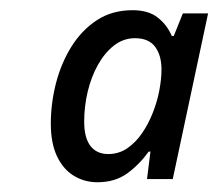

<svg xmlns="http://www.w3.org/2000/svg" viewBox="-20 -742 434 382"><path d="M173.8 -379.4Q148.4 -379.4 127.2 -392.1Q106 -404.8 93.5 -430.9Q81.1 -457 81.1 -496.1Q81.1 -536.1 91.3 -576.2Q101.6 -616.2 122.1 -649.2Q142.6 -682.1 172.9 -701.9Q203.1 -721.7 243.7 -721.7Q275.4 -721.7 293.9 -707Q312.5 -692.4 321.8 -670.4H325.7L343.8 -715.3H394L323.7 -385.7H272.5L279.3 -440.4H275.9Q256.8 -414.1 232.7 -396.7Q208.5 -379.4 173.8 -379.4ZM195.3 -435.5Q216.3 -435.5 233.2 -447Q250 -458.5 262.7 -477.1Q275.4 -495.6 284.2 -518.1Q293 -540.5 297.1 -562.7Q301.3 -585 301.3 -604Q301.3 -631.8 288.6 -648.9Q275.9 -666 248.5 -666Q225.6 -666 207 -651.6Q188.5 -637.2 175 -613.3Q161.6 -589.4 154.5 -559.8Q147.5 -530.3 147.5 -500Q147.5 -467.8 159.9 -451.7Q172.4 -435.5 195.3 -435.5Z"/></svg>

Font: Open Sans Medium
Style: Italic
Weight: 500
Italic angle: -12°
Designer: Monotype Design Team
Foundry: Monotype Imaging Inc.
Version: Version 3.000